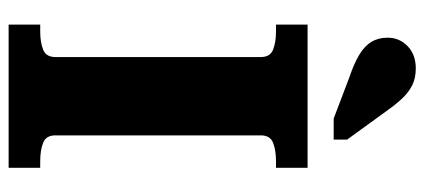

<svg xmlns="http://www.w3.org/2000/svg" viewBox="-296 -712 1007 456"><g transform="rotate(90 208.0 -483.5)"><path d="M115 -111V-599Q115 -621 97.5 -628Q80 -635 54 -635H38V-710H378V-635H363Q336 -635 318.5 -628Q301 -621 301 -599V-111Q301 -89 318.5 -82Q336 -75 363 -75H378V0H38V-75H54Q80 -75 97.5 -82Q115 -89 115 -111ZM242 -899Q228 -919 213.5 -934.5Q199 -950 182 -958.5Q165 -967 142 -967Q109 -967 89 -947.5Q69 -928 69 -900Q69 -878 79 -861.5Q89 -845 110 -832.5Q131 -820 161 -810L261 -772H311V-804Z"/></g></svg>

Font: Roboto Serif 20pt
Style: Bold
Weight: 700
Version: Version 1.008